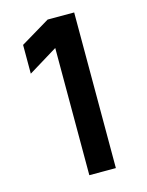

<svg xmlns="http://www.w3.org/2000/svg" viewBox="-110 -789 658 858"><g transform="rotate(-15 219.0 -360.0)"><path d="M195.2 0V-588.5L60 -505.8V-639L195.2 -720H318V0Z"/></g></svg>

Font: Manrope
Style: Regular
Weight: 400
Designer: Mikhail Sharanda
Foundry: Mikhail Sharanda
Version: Version 4.503